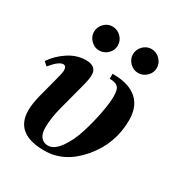

<svg xmlns="http://www.w3.org/2000/svg" viewBox="-165 -773 859 905"><g transform="rotate(30 264.5 -321.0)"><path d="M467 -589Q467 -563 447.5 -544Q428 -525 401 -525Q376 -525 356.5 -544.5Q337 -564 337 -589Q337 -616 356 -635.5Q375 -655 401 -655Q428 -655 447.5 -635.5Q467 -616 467 -589ZM255 -589Q255 -563 235.5 -544Q216 -525 189 -525Q164 -525 144.5 -544.5Q125 -564 125 -589Q125 -616 144 -635.5Q163 -655 189 -655Q216 -655 235.5 -635.5Q255 -616 255 -589ZM300 -435V-462Q353 -462 388 -449Q477 -416 477 -311Q477 -183 394 -85Q311 13 202 13Q42 13 42 -115Q42 -149 55 -201L79 -292Q93 -344 94 -358Q94 -385 77 -385Q53 -385 13 -336L-7 -354Q21 -396 66 -425.5Q111 -455 161 -455Q218 -455 218 -407Q218 -384 206 -340L168 -196Q152 -134 152 -85Q152 -50 166.5 -33Q181 -16 204 -16Q238 -16 268.5 -59Q299 -102 317.5 -161.5Q336 -221 347 -278.5Q358 -336 358 -372Q358 -411 344 -423Q330 -435 300 -435Z"/></g></svg>

Font: STIX MathJax Alphabets
Style: Bold Italic
Weight: 700
Italic angle: -16.33°
Designer: MicroPress Inc., with final additions and corrections provided by Coen Hoffman, Elsevier (retired)
Version: Version 1.1.1